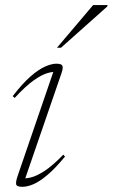

<svg xmlns="http://www.w3.org/2000/svg" viewBox="-20 -710 434 740"><path d="M48 -32 190.5 -447.5 203.5 -432Q187.5 -435 164.5 -428.8Q141.5 -422.5 110.2 -400.5Q79 -378.5 36.5 -332.5L29 -339.5Q66 -387.5 97 -414.8Q128 -442 153.2 -453.2Q178.5 -464.5 197 -464.5Q217 -464.5 220.5 -456.5Q224 -448.5 217 -428L72.5 -8.5L59.5 -23.5Q75 -20.5 97.8 -25.8Q120.5 -31 151.8 -51.2Q183 -71.5 224 -114L230.5 -106.5Q193 -61 163 -35.8Q133 -10.5 109.2 -0.2Q85.5 10 66 10Q44 10 42.2 0Q40.5 -10 48 -32ZM199.5 -526 339 -690.5H394.5L393.5 -685L215 -526Z"/></svg>

Font: Newsreader 36pt ExtraLight
Style: Italic
Weight: 250
Italic angle: -17°
Designer: Hugues Gentile
Foundry: Production Type
Version: Version 1.003